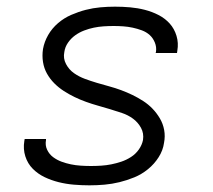

<svg xmlns="http://www.w3.org/2000/svg" viewBox="-20 -548 640 576"><path d="M248 8Q225 8 201.5 6Q178 4 156 -1.5Q134 -7 114 -16.5Q94 -26 78.5 -41.5Q63 -57 56 -79Q49 -101 53 -125L54 -131H118V-128Q115 -112 121.5 -98.5Q128 -85 139.5 -76.5Q151 -68 164.5 -63Q178 -58 192.5 -55Q207 -52 222.5 -51Q238 -50 253 -50Q268 -50 283.5 -51Q299 -52 314 -55Q329 -58 344 -63Q359 -68 373 -77Q387 -86 396.5 -99.5Q406 -113 409 -128Q412 -148 403 -164.5Q394 -181 379 -192Q364 -203 346 -209Q328 -215 310 -220.5Q292 -226 274 -231Q256 -236 238 -242.5Q220 -249 203.5 -257Q187 -265 171.5 -275Q156 -285 143 -298Q130 -311 121 -327Q112 -343 109 -362Q106 -381 109 -401Q113 -423 124.5 -443Q136 -463 154 -478.5Q172 -494 194 -503.5Q216 -513 237.5 -518.5Q259 -524 281 -526Q303 -528 325 -528Q348 -528 370.5 -526Q393 -524 414.5 -518.5Q436 -513 455.5 -503Q475 -493 489 -477.5Q503 -462 509.5 -440.5Q516 -419 512 -396L511 -389H447L448 -393Q450 -407 444.5 -420.5Q439 -434 429 -443Q419 -452 405.5 -457Q392 -462 378 -465Q364 -468 349.5 -469Q335 -470 321 -470Q306 -470 291 -469Q276 -468 261.5 -465Q247 -462 232.5 -456.5Q218 -451 205.5 -442Q193 -433 184 -420Q175 -407 173 -392Q169 -373 178 -356Q187 -339 202 -328.5Q217 -318 234.5 -311.5Q252 -305 270.5 -299.5Q289 -294 307.5 -289Q326 -284 343.5 -277.5Q361 -271 377.5 -263Q394 -255 409.5 -245Q425 -235 437.5 -222Q450 -209 459.5 -193Q469 -177 472.5 -158Q476 -139 472 -119Q469 -97 456 -76.5Q443 -56 424 -40.5Q405 -25 383 -16Q361 -7 338.5 -1.5Q316 4 293.5 6Q271 8 248 8Z"/></svg>

Font: Iosevka Light Extended Oblique
Style: Regular
Weight: 300
Width: 7
Italic angle: -9°
Monospace: yes
Designer: Belleve Invis
Foundry: Belleve Invis
Version: Version 32.5.0; ttfautohint (v1.8.4)